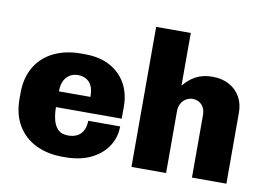

<svg xmlns="http://www.w3.org/2000/svg" viewBox="-77 -841 1348 972"><g transform="rotate(10 596.5 -355.0)"><path d="M297 10Q221 10 161 -19Q101 -48 67 -104.5Q33 -161 33 -241V-270Q33 -350 67 -406.5Q101 -463 161.5 -492Q222 -521 298 -521H320Q396 -521 449.5 -492Q503 -463 531.5 -412Q560 -361 560 -294V-232H222Q222 -195 230 -165Q238 -135 256 -118Q274 -101 307 -101Q335 -101 354.5 -111.5Q374 -122 384.5 -143Q395 -164 395 -192H559Q559 -135 528.5 -89Q498 -43 442.5 -16.5Q387 10 311 10ZM223 -313H385Q385 -364 363 -387.5Q341 -411 305 -411Q269 -411 246 -386Q223 -361 223 -313Z M651 0V-720H829V-449Q857 -484 892.5 -502.5Q928 -521 976 -521Q1026 -521 1062.5 -501Q1099 -481 1119 -446Q1139 -411 1139 -365V0H962V-322Q962 -355 943.5 -374Q925 -393 897 -393Q879 -393 863 -383.5Q847 -374 838 -357Q829 -340 829 -319V0Z"/></g></svg>

Font: Chivo Medium ExtraBold
Style: Regular
Weight: 800
Version: Version 2.002